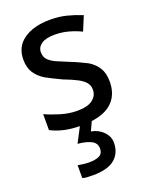

<svg xmlns="http://www.w3.org/2000/svg" viewBox="-159 -665 808 1031"><g transform="rotate(-20 245.5 -149.0)"><path d="M225 11Q168 11 126 1.5Q84 -8 50 -26V-117Q87 -100 135 -85.5Q183 -71 229 -71Q289 -71 317.5 -93Q346 -115 346 -149Q346 -173 332.5 -190Q319 -207 290 -222.5Q261 -238 213 -256Q188 -268 166.5 -278.5Q145 -289 125 -300Q89 -322 69.5 -352Q50 -382 50 -428Q50 -502 107 -541.5Q164 -581 258 -581Q309 -581 352 -570Q395 -559 437 -542L403 -460Q368 -477 330.5 -487Q293 -497 253 -497Q203 -497 177.5 -479.5Q152 -462 152 -433Q152 -404 171 -386.5Q190 -369 220.5 -357Q251 -345 285 -330Q311 -320 332.5 -309.5Q354 -299 373 -290Q408 -269 427 -238Q446 -207 446 -160Q446 -104 420.5 -65.5Q395 -27 345.5 -8Q296 11 225 11ZM189 283Q173 283 156 282Q139 281 130 277V204Q141 206 158.5 208.5Q176 211 193 211Q232 211 253 200Q274 189 274 161Q274 129 245 114.5Q216 100 169 96L219 0H286L259 58Q300 65 327.5 93Q355 121 355 156Q355 215 315 249Q275 283 189 283Z"/></g></svg>

Font: Menbere
Style: Regular
Weight: 400
Designer: Aleme Tadesse
Foundry: Sorkin Type Co
Version: Version 1.000